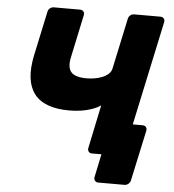

<svg xmlns="http://www.w3.org/2000/svg" viewBox="-57 -752 855 945"><g transform="rotate(5 370.5 -280.0)"><path d="M463 140Q453 140 447 132.5Q441 125 443 115L467 0H437L429 -160H656Q667 -160 673 -153Q679 -146 677 -135L623 115Q621 125 612.5 132.5Q604 140 593 140ZM420 0Q409 0 403.5 -7.5Q398 -15 400 -25L445 -240Q427 -227 401 -218Q375 -209 346.5 -205Q318 -201 290 -201Q166 -201 117 -265Q68 -329 94 -455L141 -675Q143 -686 151.5 -693Q160 -700 171 -700H300Q311 -700 317 -693Q323 -686 321 -675L276 -463Q265 -413 284.5 -389.5Q304 -366 362 -366Q379 -366 398.5 -369Q418 -372 436.5 -379Q455 -386 468.5 -398Q482 -410 485 -427L538 -675Q540 -686 548.5 -693Q557 -700 568 -700H697Q708 -700 714 -693Q720 -686 718 -675L579 -25Q577 -15 568.5 -7.5Q560 0 549 0Z"/></g></svg>

Font: Rubik
Style: Bold Italic
Weight: 700
Italic angle: -12°
Designer: Hubert and Fischer
Foundry: Hubert and Fischer
Version: Version 2.300;gftools[0.9.30]